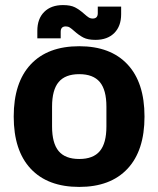

<svg xmlns="http://www.w3.org/2000/svg" viewBox="-20 -726 623 756"><path d="M34 -267Q34 -401 101 -472.5Q168 -544 292 -544Q415 -544 482 -472.5Q549 -401 549 -267Q549 -133 482 -61.5Q415 10 292 10Q168 10 101 -61.5Q34 -133 34 -267ZM292 -100Q347 -100 373 -131Q399 -162 399 -228V-306Q399 -372 373 -403Q347 -434 292 -434Q237 -434 211 -403Q185 -372 185 -306V-228Q185 -162 211 -131Q237 -100 292 -100ZM272 -604Q262 -613 255 -617.5Q248 -622 239 -622Q219 -622 219 -601V-575H127V-605Q127 -652 154 -679Q181 -706 228 -706Q258 -706 275.5 -697Q293 -688 312 -671Q322 -662 329 -657.5Q336 -653 345 -653Q365 -653 365 -674V-700H457V-670Q457 -623 430 -596Q403 -569 356 -569Q326 -569 308.5 -578Q291 -587 272 -604Z"/></svg>

Font: Mozilla Headline BETA
Style: Bold
Weight: 700
Designer: Studio DRAMA
Foundry: Studio DRAMA
Version: Version 0.100